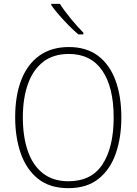

<svg xmlns="http://www.w3.org/2000/svg" viewBox="-20 -970 711 1000"><path d="M612 -358Q612 -254 583 -170.5Q554 -87 493 -38.5Q432 10 336 10Q239 10 178 -39Q117 -88 88 -171.5Q59 -255 59 -359Q59 -472 91 -554Q123 -636 185.5 -680.5Q248 -725 339 -725Q430 -725 490.5 -679.5Q551 -634 581.5 -551.5Q612 -469 612 -358ZM99 -359Q99 -258 125 -183Q151 -108 204 -67Q257 -26 336 -26Q457 -26 514.5 -115Q572 -204 572 -358Q572 -516 512.5 -602.5Q453 -689 339 -689Q258 -689 205 -648Q152 -607 125.5 -532.5Q99 -458 99 -359ZM292 -950Q314 -915 349 -872.5Q384 -830 414 -800V-791H388Q364 -811 337.5 -838Q311 -865 287 -892.5Q263 -920 247 -943V-950Z"/></svg>

Font: Noto Sans Armenian SemiCondensed ExtraLight
Style: Regular
Weight: 200
Width: 4
Designer: Monotype Design Team
Foundry: Monotype Imaging Inc.
Version: Version 2.008; ttfautohint (v1.8.4.7-5d5b)